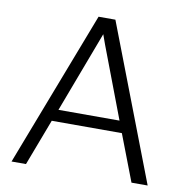

<svg xmlns="http://www.w3.org/2000/svg" viewBox="-79 -779 833 856"><g transform="rotate(10 337.5 -351.5)"><path d="M28.8 0 298.8 -703.1H375L645 0H571.8L491.2 -210H173.8L94.2 0ZM194.8 -263.2H471.2L349.1 -585L333 -629.9Z"/></g></svg>

Font: CMU Bright
Style: Roman
Weight: 500
Version: Version 0.7.0